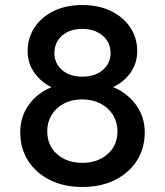

<svg xmlns="http://www.w3.org/2000/svg" viewBox="-20 -732 656 764"><path d="M307.5 12Q233.5 12 178 -16Q122.5 -44 91.5 -93Q60.5 -142 60.5 -205.5Q60.5 -268 94.8 -315.2Q129 -362.5 185 -385Q145 -404 117.5 -441.5Q90 -479 90 -529Q90 -580.5 117 -622Q144 -663.5 193 -687.8Q242 -712 307.5 -712Q373 -712 422.2 -687.8Q471.5 -663.5 498.8 -622Q526 -580.5 526 -529Q526 -479.5 498.8 -441.8Q471.5 -404 429.5 -385.5Q485.5 -363 520.8 -315.2Q556 -267.5 556 -205.5Q556 -142 524.8 -93Q493.5 -44 437.8 -16Q382 12 307.5 12ZM307.5 -84Q368 -84 407.8 -118.5Q447.5 -153 447.5 -210Q447.5 -245.5 429.8 -274.2Q412 -303 380.2 -319.8Q348.5 -336.5 307.5 -336.5Q265.5 -336.5 234 -319.8Q202.5 -303 185.2 -274.2Q168 -245.5 168 -210Q168 -153 207.2 -118.5Q246.5 -84 307.5 -84ZM307.5 -427Q358.5 -427 389.2 -453.8Q420 -480.5 420 -520.5Q420 -564 388.2 -590.5Q356.5 -617 307.5 -617Q258 -617 227.2 -590.5Q196.5 -564 196.5 -520.5Q196.5 -480.5 226.5 -453.8Q256.5 -427 307.5 -427Z"/></svg>

Font: Overpass Mono SemiBold
Style: Regular
Weight: 600
Monospace: yes
Designer: Delve Withrington, Dave Bailey
Foundry: Delve Fonts LLC
Version: Version 4.000